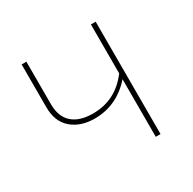

<svg xmlns="http://www.w3.org/2000/svg" viewBox="-122 -644 771 768"><g transform="rotate(-30 264.0 -259.5)"><path d="M410 -519V0H388V-266Q316 -185 214 -185Q149 -185 108.5 -220Q68 -255 68 -321V-519H90V-323Q90 -265 123 -235.5Q156 -206 218 -206Q323 -206 388 -293V-519Z"/></g></svg>

Font: FiraSans
Style: Regular
Weight: 150
Designer: Carrois Corporate & Edenspiekermann AG
Foundry: Carrois Corporate GbR & Edenspiekermann AG
Version: Version 3.106;PS 003.106;hotconv 1.0.70;makeotf.lib2.5.58329